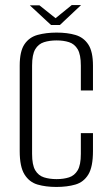

<svg xmlns="http://www.w3.org/2000/svg" viewBox="-20 -728 440 760"><path d="M203 12Q161 12 128.5 2.5Q96 -7 77 -37.5Q58 -68 58 -130V-468Q58 -525 77 -553Q96 -581 129.5 -590Q163 -599 204 -599Q247 -599 279 -589.5Q311 -580 329.5 -552Q348 -524 348 -468V-370H300V-468Q300 -512 287.5 -533Q275 -554 253.5 -561Q232 -568 204 -568Q176 -568 154 -561Q132 -554 119.5 -533Q107 -512 107 -468V-119Q107 -75 119.5 -54Q132 -33 154 -26Q176 -19 204 -19Q232 -19 253.5 -26Q275 -33 287.5 -54Q300 -75 300 -119V-201H348V-130Q348 -67 329.5 -37Q311 -7 278.5 2.5Q246 12 203 12ZM182 -629 98 -707H136L200 -656L264 -708H301L217 -629Z"/></svg>

Font: Alumni Sans Light
Style: Regular
Weight: 300
Version: Version 1.018